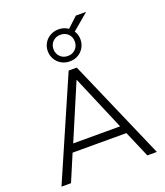

<svg xmlns="http://www.w3.org/2000/svg" viewBox="-180 -1150 1090 1269"><g transform="rotate(-20 365.5 -515.0)"><path d="M30 0 337 -705H394L701 0H634L547 -203L581 -186H148L183 -203L97 0ZM364 -627 195 -229 172 -242H558L536 -229L367 -627ZM366 -759Q334 -759 307.5 -774Q281 -789 266 -815Q251 -841 251 -872Q251 -903 266 -928.5Q281 -954 307.5 -969Q334 -984 366 -984Q386 -984 403 -978.5Q420 -973 434 -963L506 -1030H578L463 -933Q472 -920 476.5 -904.5Q481 -889 481 -872Q481 -841 466 -815Q451 -789 425 -774Q399 -759 366 -759ZM366 -797Q399 -797 420 -818.5Q441 -840 441 -872Q441 -904 420 -925Q399 -946 366 -946Q334 -946 312.5 -925Q291 -904 291 -872Q291 -840 312 -818.5Q333 -797 366 -797Z"/></g></svg>

Font: Nunito Sans 11pt Light
Style: Regular
Weight: 300
Version: Version 3.101;gftools[0.9.27]